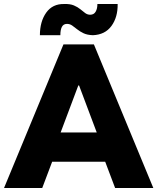

<svg xmlns="http://www.w3.org/2000/svg" viewBox="-28 -942 788 962"><path d="M-7.8 0 290 -719.7H442.4L740.2 0H548.8L482.4 -175.8L468.8 -246.1L368.2 -513.7H364.3L263.7 -246.1L250 -175.8L183.6 0ZM168 -131.8V-278.3H564.5V-131.8ZM171.9 -765.6Q171.9 -834 203.6 -878.7Q235.4 -923.3 293.9 -921.9Q323.2 -922.9 342.3 -914.8Q361.3 -906.7 374.5 -895.8Q387.7 -884.8 398.9 -876.5Q410.2 -868.2 423.8 -868.2Q442.4 -868.2 451.2 -883.3Q460 -898.4 460 -921.9H561.5Q562.5 -856 530.5 -812Q498.5 -768.1 437.5 -765.6Q409.2 -766.6 390.6 -775.4Q372.1 -784.2 358.6 -795.2Q345.2 -806.2 333.5 -814.2Q321.8 -822.3 307.6 -822.3Q290 -822.3 282.2 -807.6Q274.4 -793 274.4 -765.6Z"/></svg>

Font: Reddit Sans Black
Style: Regular
Weight: 900
Version: Version 1.014